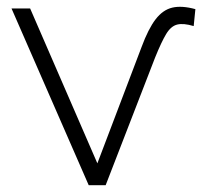

<svg xmlns="http://www.w3.org/2000/svg" viewBox="-20 -547 598 567"><path d="M242 0 14 -522H69L283 -29H254L398 -408Q418 -462 439.5 -490Q461 -518 489 -524.5Q517 -531 557 -520L552 -470Q522 -479 503.5 -474.5Q485 -470 471 -447Q457 -424 438 -377L292 0Z"/></svg>

Font: Modern
Style: Regular
Weight: 300
Designer: Julieta Ulanovsky
Foundry: Julieta Ulanovsky
Version: Version 8.000